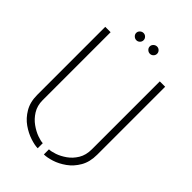

<svg xmlns="http://www.w3.org/2000/svg" viewBox="-243 -914 1013 1013"><g transform="rotate(45 263.5 -407.5)"><path d="M307 -766Q296 -766 287.5 -774Q279 -782 279 -793Q279 -804 287.5 -812Q296 -820 307 -820Q318 -820 326 -812Q334 -804 334 -793Q334 -782 326 -774Q318 -766 307 -766ZM206 -766Q195 -766 186.5 -774Q178 -782 178 -793Q178 -804 186.5 -812Q195 -820 206 -820Q217 -820 225 -812Q233 -804 233 -793Q233 -782 225 -774Q217 -766 206 -766ZM241 5Q219 5 185 -6Q151 -17 118 -40Q85 -63 62.5 -101Q40 -139 40 -193V-700H80V-193Q80 -152 99 -121.5Q118 -91 145.5 -71.5Q173 -52 199.5 -42.5Q226 -33 241 -33ZM287 5V-33Q303 -33 329.5 -42Q356 -51 383 -70Q410 -89 428.5 -119.5Q447 -150 447 -193V-700H487V-193Q487 -139 465 -101Q443 -63 410 -39.5Q377 -16 343.5 -5.5Q310 5 287 5Z"/></g></svg>

Font: Stick No Bills ExtraLight
Style: Regular
Weight: 200
Designer: Kosala Senevirathne, Siva Puranthara, Lasantha Premarathna, Tharique Azeez
Foundry: mooniak
Version: Version 2.000